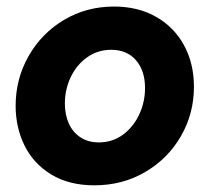

<svg xmlns="http://www.w3.org/2000/svg" viewBox="-20 -553 635 581"><path d="M27.3 -232.9Q27.3 -314 66.4 -383.1Q105.5 -452.1 173.6 -492.7Q241.7 -533.2 325.2 -533.2Q397.5 -533.2 452.1 -502.2Q506.8 -471.2 536.9 -416Q566.9 -360.8 566.9 -290.5Q566.9 -209.5 527.6 -141.1Q488.3 -72.8 419.4 -32.5Q350.6 7.8 265.6 7.8Q189 7.8 135.3 -24.9Q81.5 -57.6 54.4 -112.3Q27.3 -167 27.3 -232.9ZM418.9 -286.6Q418.9 -338.9 391.6 -370.6Q364.3 -402.3 316.4 -402.3Q275.4 -402.3 243.4 -379.4Q211.4 -356.4 193.8 -319.1Q176.3 -281.7 176.3 -240.2Q176.3 -206.1 188.2 -179.4Q200.2 -152.8 223.4 -137.5Q246.6 -122.1 279.3 -122.1Q320.3 -122.1 352.1 -145.5Q383.8 -168.9 401.4 -206.8Q418.9 -244.6 418.9 -286.6Z"/></svg>

Font: Reddit Sans Chocolate ExBold
Style: Italic
Weight: 800
Italic angle: -11.25°
Designer: Stephen Hutchings
Version: Version 1.013